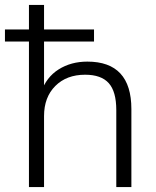

<svg xmlns="http://www.w3.org/2000/svg" viewBox="-34 -756 632 776"><path d="M83 0V-588H-14V-637H83V-736H144V-637H346V-588H144V-383H132Q153 -444 203 -475.5Q253 -507 319 -507Q408 -507 452.5 -459Q497 -411 497 -315V0H436V-311Q436 -386 405.5 -420Q375 -454 310 -454Q235 -454 189.5 -408.5Q144 -363 144 -287V0Z"/></svg>

Font: Mulish ExtraLight Light
Style: Regular
Weight: 300
Version: Version 3.603